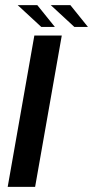

<svg xmlns="http://www.w3.org/2000/svg" viewBox="-20 -729 363 749"><path d="M10 0H117L221 -590.5H114ZM270 -624H323L254.5 -709H178ZM141 -624H194L125.5 -709H49Z"/></svg>

Font: Anybody SemiExpanded
Style: Italic
Weight: 400
Width: 6
Italic angle: -10°
Version: Version 1.113;gftools[0.9.25]